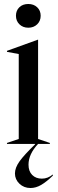

<svg xmlns="http://www.w3.org/2000/svg" viewBox="-20 -722 292 963"><path d="M15 -5 74 -25V-451L15 -462V-467L170 -523H171V-25L230 -5V0H171Q123 51 123 104Q123 137 141.5 155.5Q160 174 190 174Q220 174 245 153V159Q213 190 186.5 205.5Q160 221 133 221Q100 221 77.5 199.5Q55 178 55 148Q55 119 78.5 86.5Q102 54 156 2V0H15ZM122 -702Q149 -702 166.5 -685.5Q184 -669 184 -643Q184 -617 166.5 -600Q149 -583 122 -583Q95 -583 77.5 -600Q60 -617 60 -643Q60 -669 77 -685.5Q94 -702 122 -702Z"/></svg>

Font: Nyght Serif
Style: Regular
Weight: 400
Designer: Maksym Kobuzan
Version: Version 0.410;July 4, 2025;FontCreator 15.0.0.2958 64-bit